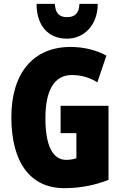

<svg xmlns="http://www.w3.org/2000/svg" viewBox="-20 -968 633 998"><path d="M488 -948H393C391 -897 368 -879 328 -879C287 -879 268 -900 265 -948H170C170 -829 236 -767 328 -767C417 -767 488 -837 488 -948ZM295 -418V-276H377V-145C360 -140 342 -137 324 -137C253 -137 216 -213 216 -354C216 -498 262 -578 353 -578C402 -578 447 -565 486 -540L533 -679C486 -705 421 -724 347 -724C153 -724 39 -588 39 -359C39 -123 138 10 314 10C394 10 470 -4 544 -33V-418Z"/></svg>

Font: Noto Sans Oriya ExtCond Blk
Style: Regular
Weight: 900
Width: 2
Designer: Amélie Bonet and Sol Matas
Foundry: Google LLC
Version: Version 2.006